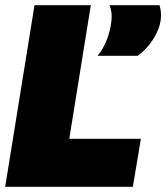

<svg xmlns="http://www.w3.org/2000/svg" viewBox="-22 -720 641 740"><path d="M-2 0 111 -700H328L245 -185H521L490 0ZM354 -505Q376 -531 390 -567.5Q404 -604 407.5 -640Q411 -676 400 -700H593Q608 -648 582.5 -594.5Q557 -541 509 -505Z"/></svg>

Font: Georama ExtraCondensed Thin Black
Style: Italic
Weight: 900
Italic angle: -9°
Version: Version 1.001